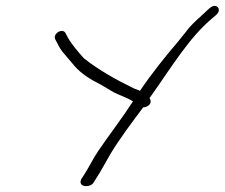

<svg xmlns="http://www.w3.org/2000/svg" viewBox="-20 -681 764 653"><path d="M168 -547 176 -532C181 -521 189 -508 201 -495L234 -456C256 -431 285 -412 323 -393L367 -367C389 -356 414 -348 431 -337C432 -337 432 -337 432 -336C396 -280 352 -223 315 -169C296 -141 281 -109 265 -85L256 -71C254 -66 253 -62 255 -57C260 -43 291 -46 298 -60L307 -74C323 -98 340 -131 356 -158C388 -211 429 -265 467 -316C479 -316 490 -324 492 -332C493 -337 492 -342 489 -346V-348C563 -451 622 -554 708 -624C714 -629 722 -635 724 -644C726 -653 719 -661 710 -661C701 -661 694 -654 688 -649C665 -626 631 -600 611 -571C604 -562 595 -552 586 -540C543 -490 495 -430 456 -372C451 -375 444 -377 436 -380C374 -410 314 -444 265 -483C247 -503 223 -531 211 -553L203 -568C193 -588 158 -566 168 -547Z"/></svg>

Font: Stray Cat
Style: ExtObl
Weight: 400
Version: Version 1.0